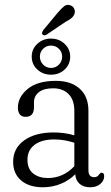

<svg xmlns="http://www.w3.org/2000/svg" viewBox="-20 -781 468 811"><path d="M35.5 -97.5Q35.5 -154.5 82 -188Q128.5 -221.5 207 -221.5Q253 -221.5 294 -209.5V-312.5Q294 -359 269.8 -383.5Q245.5 -408 204.5 -408Q164.5 -408 144 -391.5Q123.5 -375 123.5 -349V-328Q123.5 -287.5 88.5 -287.5Q71 -287.5 63.2 -298.5Q55.5 -309.5 55.5 -326Q55.5 -371 96.8 -405.2Q138 -439.5 216 -439.5Q279.5 -439.5 316.5 -406.5Q353.5 -373.5 353.5 -313V-62.5Q353.5 -32.5 378 -32.5Q391.5 -32.5 398.5 -44Q404 -51.5 409 -51.5Q420 -51.5 420 -36.5Q420 -18.5 404 -4.2Q388 10 360.5 10Q332.5 10 316 -4.8Q299.5 -19.5 298 -45Q272 -19 236.8 -4.5Q201.5 10 161 10Q103 10 69.2 -18.8Q35.5 -47.5 35.5 -97.5ZM96 -106Q96 -67 120.5 -48Q145 -29 182 -29Q247 -29 294 -79V-178Q274.5 -184.5 253.2 -188.2Q232 -192 208.5 -192Q156.5 -192 126.2 -169.5Q96 -147 96 -106ZM224 -727.5Q239 -745 250.8 -754.5Q262.5 -764 277.5 -758.5Q288.5 -754.5 293.2 -744.5Q298 -734.5 295 -723.5Q291.5 -712.5 281.5 -704.2Q271.5 -696 256.5 -688.5L175 -633.5Q165 -629 159 -636Q156.5 -640 158.2 -644.8Q160 -649.5 162.5 -653.5ZM195.5 -465.5Q161.5 -465.5 137.8 -487.2Q114 -509 114 -542Q114 -574 137.8 -596Q161.5 -618 195.5 -618Q229.5 -618 253 -595.8Q276.5 -573.5 276.5 -542Q276.5 -509 253 -487.2Q229.5 -465.5 195.5 -465.5ZM195.5 -588.5Q176 -588.5 162.2 -575Q148.5 -561.5 148.5 -542Q148.5 -522 162.2 -508Q176 -494 195.5 -494Q215 -494 228.8 -508Q242.5 -522 242.5 -542Q242.5 -561.5 228.8 -575Q215 -588.5 195.5 -588.5Z"/></svg>

Font: Fraunces 144pt S100 Light
Style: Regular
Weight: 300
Version: Version 1.000; ttfautohint (v1.8.3)